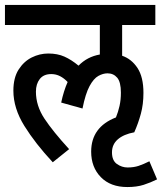

<svg xmlns="http://www.w3.org/2000/svg" viewBox="-20 -642 654 775"><path d="M348 -30Q348 -129 448 -168Q457 -190 462.5 -214.5Q468 -239 468 -268Q468 -311 453 -328.5Q438 -346 414 -346Q396 -346 377 -335.5Q358 -325 341.5 -294.5Q325 -264 313 -204L227 -228Q237 -275 253 -311Q239 -326 222.5 -334.5Q206 -343 187 -343Q156 -343 140.5 -323Q125 -303 125 -272Q125 -215 159.5 -163Q194 -111 259 -40L193 13Q123 -62 78.5 -133.5Q34 -205 34 -276Q34 -328 55 -361Q76 -394 108 -410Q140 -426 175 -426Q212 -426 240 -413.5Q268 -401 297 -377Q332 -413 383 -422V-541H0V-622H607V-541H473V-417Q511 -404 535 -367.5Q559 -331 559 -267Q559 -221 548.5 -182.5Q538 -144 522 -108V-109V-108Q479 -100 455.5 -79.5Q432 -59 432 -27Q432 6 452 20Q472 34 495 34Q520 34 539.5 27.5Q559 21 583 9L614 82Q588 95 560 104Q532 113 494 113Q426 113 387 73Q348 33 348 -30Z"/></svg>

Font: Noto Sans Condensed Medium
Style: Italic
Weight: 500
Width: 3
Italic angle: -12°
Designer: Monotype Design Team
Foundry: Monotype Imaging Inc.
Version: Version 2.013; ttfautohint (v1.8.4.7-5d5b)